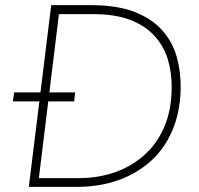

<svg xmlns="http://www.w3.org/2000/svg" viewBox="-20 -726 775 746"><path d="M92 0 179 -706H334Q435 -706 503 -679.5Q571 -653 611 -607.5Q651 -562 667 -504Q683 -446 682 -382Q680 -289 649 -217.5Q618 -146 563.5 -98Q509 -50 437 -25Q365 0 281 0ZM131 -34H287Q360 -34 424.5 -56Q489 -78 539 -122Q589 -166 617.5 -231Q646 -296 647 -382Q648 -443 632 -495.5Q616 -548 579.5 -587.5Q543 -627 485 -649Q427 -671 344 -671H209ZM35 -367H272L268 -332H30Z"/></svg>

Font: Josefin Sans Thin ExtraLight
Style: Italic
Weight: 250
Italic angle: -7°
Version: Version 2.000